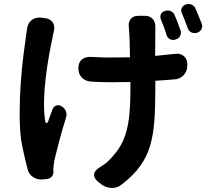

<svg xmlns="http://www.w3.org/2000/svg" viewBox="-20 -853 1040 948"><path d="M199 -764Q228 -761 240.5 -742.5Q253 -724 245 -695Q244 -690 244 -691Q244 -692 241 -676Q232 -634 222.5 -581.5Q213 -529 206 -472Q199 -415 197.5 -359.5Q196 -304 203 -256Q205 -245 209 -244.5Q213 -244 218 -254Q223 -268 228.5 -284Q234 -300 239 -313Q246 -329 259.5 -332.5Q273 -336 286 -327Q300 -318 305.5 -303Q311 -288 306 -272Q288 -215 273.5 -160.5Q259 -106 249 -64Q247 -52 245 -37.5Q243 -23 243 -15L244 -8Q245 8 236 18.5Q227 29 211 31L190 33Q165 35 144.5 22Q124 9 117 -15Q103 -68 90 -130.5Q77 -193 77 -286Q77 -368 82.5 -444Q88 -520 96 -582.5Q104 -645 110 -686Q112 -700 112.5 -702.5Q113 -705 113 -704.5Q113 -704 113 -707Q116 -736 134 -752Q152 -768 181 -766ZM795 -799Q810 -804 823.5 -798Q837 -792 843 -777Q849 -763 858 -739.5Q867 -716 871 -704Q876 -689 869.5 -676Q863 -663 847 -658Q832 -653 819.5 -659.5Q807 -666 802 -681Q798 -696 789 -720Q780 -744 775 -756Q769 -771 774.5 -783Q780 -795 795 -799ZM898 -831Q913 -836 926.5 -830Q940 -824 946 -809Q953 -794 962 -771Q971 -748 976 -736Q981 -721 974.5 -708.5Q968 -696 952 -691Q938 -687 925 -693Q912 -699 907 -714Q902 -729 892.5 -752.5Q883 -776 878 -788Q872 -802 877.5 -814Q883 -826 898 -831ZM367 -516Q367 -545 384.5 -559.5Q402 -574 430 -572Q437 -572 453 -571Q469 -570 487.5 -569.5Q506 -569 519 -569L622 -570Q621 -612 620 -648.5Q619 -685 617 -706Q617 -709 616.5 -713Q616 -717 616 -719Q613 -744 625.5 -759.5Q638 -775 663 -775H694Q720 -775 734 -759.5Q748 -744 747 -719Q747 -718 747 -715Q747 -712 747 -706L746 -577L843 -587Q871 -591 888.5 -575.5Q906 -560 905 -531Q905 -502 887.5 -482.5Q870 -463 841 -461L747 -454V-412Q747 -324 742 -255.5Q737 -187 721 -133Q705 -79 672 -33Q639 13 582 57Q560 76 531 75Q502 74 479 56L465 45Q443 27 444.5 8.5Q446 -10 471 -26Q488 -37 499 -44.5Q510 -52 531 -75Q569 -115 589 -161Q609 -207 616.5 -268Q624 -329 624 -413V-448L522 -447Q489 -447 471 -448Q453 -449 430 -450Q402 -452 384.5 -469.5Q367 -487 367 -516Z"/></svg>

Font: Chiron GoRound TC
Style: Bold
Weight: 700
Designer: Ryoko NISHIZUKA 西塚涼子 (kana, bopomofo & ideographs); Paul D. Hunt (Latin, Greek & Cyrillic); Sandoll Communications 산돌커뮤니
Foundry: Adobe
Version: Version 1.000;hotconv 1.1.1;makeotfexe 2.6.0